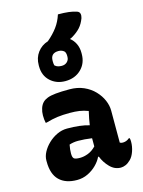

<svg xmlns="http://www.w3.org/2000/svg" viewBox="-148 -1106 895 1200"><g transform="rotate(-15 300.0 -505.5)"><path d="M349 -1021Q390 -1021 418.5 -1017.5Q447 -1014 470 -1006Q484 -1001 487 -988.5Q490 -976 485 -960Q472 -925 451.5 -902.5Q431 -880 399 -861Q391 -856 382 -853Q404 -836 416.5 -810Q429 -784 429 -751V-744Q429 -683 389 -644.5Q349 -606 287 -606Q229 -606 190 -642Q151 -678 151 -738V-745Q151 -793 177 -827.5Q203 -862 245 -875Q284 -908 309.5 -942.5Q335 -977 349 -1021ZM293 -799Q242 -799 242 -750V-743Q242 -730 245 -719Q255 -710 266 -707Q277 -704 290 -704Q311 -704 324.5 -717Q338 -730 338 -749V-756Q338 -773 331 -784Q316 -799 293 -799ZM515 -354V-147Q522 -142 534 -142Q544 -142 555 -145.5Q566 -149 576 -158H582Q584 -151 584.5 -146Q585 -141 585 -133Q585 -103 574.5 -72.5Q564 -42 547 -25Q530 -8 513.5 -1Q497 6 482 6Q442 6 411.5 -25.5Q381 -57 366 -96H361Q349 -70 324.5 -45.5Q300 -21 267.5 -5.5Q235 10 198 10Q124 10 83.5 -29.5Q43 -69 43 -150V-158Q43 -184 57.5 -211.5Q72 -239 97 -263Q122 -287 153.5 -302Q185 -317 219 -317Q306 -317 362 -300Q367 -336 379 -388Q350 -399 323 -403Q296 -407 261 -407Q215 -407 181 -402.5Q147 -398 106 -386H100Q95 -408 95 -435Q95 -458 102 -480Q109 -502 123 -516Q135 -528 154.5 -535.5Q174 -543 208 -546.5Q242 -550 297 -550Q349 -550 389.5 -532Q430 -514 458 -484.5Q486 -455 500.5 -421Q515 -387 515 -354ZM203 -159Q203 -135 212 -127Q221 -119 251 -119Q276 -119 303.5 -129.5Q331 -140 355 -165V-218Q306 -225 266 -225Q235 -225 209 -216Q203 -186 203 -161Z"/></g></svg>

Font: Recursive Sn Csl St XBd
Style: Regular
Weight: 800
Version: Version 1.085;hotconv 1.1.0;makeotfexe 2.6.0; ttfautohint (v